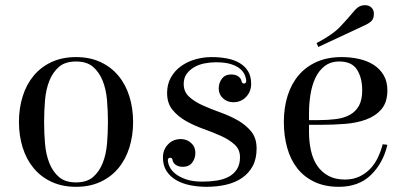

<svg xmlns="http://www.w3.org/2000/svg" viewBox="-20 -700 1551 740"><path d="M273 20Q220 20 179 1Q138 -18 110 -51.5Q82 -85 67.5 -131Q53 -177 53 -230Q53 -283 67.5 -329Q82 -375 110 -408.5Q138 -442 179 -461Q220 -480 273 -480Q326 -480 367 -461Q408 -442 436 -408.5Q464 -375 478.5 -329Q493 -283 493 -230Q493 -177 478.5 -131Q464 -85 436 -51.5Q408 -18 367 1Q326 20 273 20ZM396 -230Q396 -272 392.5 -313.5Q389 -355 376 -388Q363 -421 339 -442Q315 -463 273 -463Q231 -463 207 -442Q183 -421 170 -388Q157 -355 153.5 -313.5Q150 -272 150 -230Q150 -188 153.5 -146.5Q157 -105 170 -72Q183 -39 207 -18Q231 3 273 3Q315 3 339 -18Q363 -39 376 -72Q389 -105 392.5 -146.5Q396 -188 396 -230Z M796 -480Q826 -480 853.5 -475Q881 -470 902 -458Q923 -446 935.5 -426.5Q948 -407 948 -377Q948 -347 928.5 -326.5Q909 -306 879 -306Q856 -306 839.5 -321Q823 -336 823 -359Q823 -381 835.5 -397Q848 -413 871 -413Q888 -413 898.5 -405.5Q909 -398 911 -387Q913 -378 920 -378Q923 -378 926 -380Q929 -382 929 -387Q929 -398 923.5 -411Q918 -424 905 -435Q892 -446 869.5 -453Q847 -460 812 -460Q790 -460 767.5 -455.5Q745 -451 727.5 -440.5Q710 -430 699 -414.5Q688 -399 688 -376Q688 -346 709 -327Q730 -308 761 -294Q792 -280 828.5 -267Q865 -254 896 -236.5Q927 -219 948 -193.5Q969 -168 969 -128Q969 -88 954 -60Q939 -32 912.5 -14Q886 4 851 12Q816 20 776 20Q744 20 713.5 14Q683 8 659.5 -5.5Q636 -19 622 -40.5Q608 -62 608 -93Q608 -123 627.5 -143.5Q647 -164 677 -164Q700 -164 716.5 -149Q733 -134 733 -111Q733 -89 720.5 -73Q708 -57 685 -57Q668 -57 657.5 -64.5Q647 -72 645 -83Q644 -92 636 -92Q633 -92 630 -90Q627 -88 627 -83Q627 -71 634 -56.5Q641 -42 657 -29.5Q673 -17 698 -8.5Q723 0 760 0Q789 0 815 -4Q841 -8 861 -18.5Q881 -29 893 -47.5Q905 -66 905 -94Q905 -124 884 -143Q863 -162 832 -176Q801 -190 764.5 -203Q728 -216 697 -233.5Q666 -251 645 -276.5Q624 -302 624 -342Q624 -375 638.5 -401Q653 -427 677 -444.5Q701 -462 732 -471Q763 -480 796 -480Z M1297 -480Q1331 -480 1363 -473Q1395 -466 1419.5 -450.5Q1444 -435 1458.5 -410.5Q1473 -386 1473 -352Q1473 -306 1450.5 -279.5Q1428 -253 1391.5 -239.5Q1355 -226 1309.5 -222.5Q1264 -219 1218 -219H1171V-190Q1171 -153 1178.5 -119.5Q1186 -86 1202.5 -61.5Q1219 -37 1245.5 -22.5Q1272 -8 1309 -8Q1340 -8 1364 -19Q1388 -30 1406 -48.5Q1424 -67 1436 -92Q1448 -117 1455 -144L1473 -142Q1457 -72 1410 -26Q1363 20 1286 20Q1232 20 1192 1Q1152 -18 1126 -51Q1100 -84 1087 -130Q1074 -176 1074 -230Q1074 -285 1088.5 -331Q1103 -377 1131 -410Q1159 -443 1200.5 -461.5Q1242 -480 1297 -480ZM1206 -237Q1243 -237 1274.5 -241Q1306 -245 1328.5 -257.5Q1351 -270 1363.5 -292.5Q1376 -315 1376 -352Q1376 -400 1356 -431.5Q1336 -463 1288 -463Q1254 -463 1231 -445Q1208 -427 1195 -398.5Q1182 -370 1176.5 -335Q1171 -300 1171 -265V-237ZM1207 -519 1200 -534Q1262 -566 1292 -598Q1322 -630 1341 -653Q1352 -667 1362.5 -673.5Q1373 -680 1387 -680Q1402 -680 1411.5 -671Q1421 -662 1421 -647Q1421 -629 1412.5 -620Q1404 -611 1387 -603Z"/></svg>

Font: Elsie
Style: Regular
Weight: 400
Designer: Alejandro Inler
Foundry: Alejandro Inler
Version: 1.001